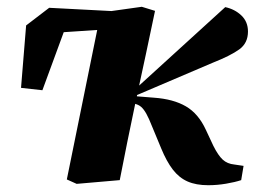

<svg xmlns="http://www.w3.org/2000/svg" viewBox="-20 -531 753 566"><path d="M105 -265 42 -272 57 -456 125 -508 374 -495 362 -449 106 -432 177 -461ZM206 11 177 -2 277 -494 398 -511 437 -499 410 -371 379 -227Q367 -170 355.5 -113.5Q344 -57 333 0ZM594 15Q558 15 533 4Q508 -7 489.5 -31Q471 -55 455 -94L428 -159Q419 -182 411.5 -195.5Q404 -209 396 -216Q388 -223 374 -226L364 -229V-255L644 -510Q672 -504 691.5 -485.5Q711 -467 711 -438Q711 -404 685.5 -385.5Q660 -367 607 -346L382 -250L384 -247L434 -243Q491 -239 528 -217.5Q565 -196 587 -148L609 -101Q623 -73 636.5 -60.5Q650 -48 671 -46L698 -42L691 0Q673 6 646.5 10.5Q620 15 594 15Z"/></svg>

Font: Source Serif 4
Style: Bold Italic
Weight: 700
Italic angle: -12°
Designer: Frank Grießhammer
Foundry: Adobe Systems Incorporated
Version: Version 4.004;hotconv 1.0.116;makeotfexe 2.5.65601